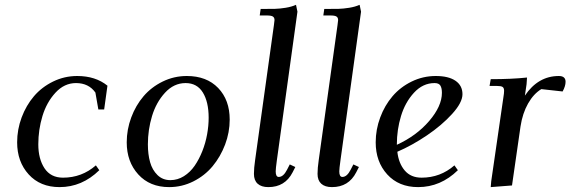

<svg xmlns="http://www.w3.org/2000/svg" viewBox="-20 -766 2356 793"><path d="M50.8 -178.2Q50.8 -231 69.3 -280.8Q87.9 -330.6 120.1 -368.4Q152.3 -406.2 199.2 -429.2Q246.1 -452.1 298.8 -452.1Q374.5 -452.1 423.8 -412.1L410.2 -314H386.2L374 -383.8Q346.2 -422.9 293.9 -422.9Q245.6 -422.9 209 -383.1Q172.4 -343.3 155.3 -286.6Q138.2 -230 138.2 -169.9Q138.2 -109.9 163.8 -71Q189.5 -32.2 240.2 -32.2Q317.9 -32.2 376 -83L390.1 -63Q318.8 6.8 226.1 6.8Q146 6.8 98.4 -45.7Q50.8 -98.1 50.8 -178.2Z M503.4 -178.2Q503.4 -231 522 -280.8Q540.5 -330.6 572.8 -368.4Q605 -406.2 651.9 -429.2Q698.7 -452.1 751.5 -452.1Q833.5 -452.1 881.1 -402.6Q928.7 -353 928.7 -272Q928.7 -219.2 909.7 -168.9Q890.6 -118.7 858.2 -79.6Q825.7 -40.5 778.6 -16.8Q731.4 6.8 678.7 6.8Q598.6 6.8 551 -45.7Q503.4 -98.1 503.4 -178.2ZM590.8 -169.9Q590.8 -128.4 599.9 -96.2Q608.9 -64 630.4 -43Q651.9 -22 683.6 -22Q713.4 -22 739.5 -38.3Q765.6 -54.7 783.9 -81.3Q802.2 -107.9 815.7 -141.8Q829.1 -175.8 835.4 -211.2Q841.8 -246.6 841.8 -279.8Q841.8 -344.7 817.9 -383.8Q793.9 -422.9 746.6 -422.9Q698.2 -422.9 661.6 -383.1Q625 -343.3 607.9 -286.6Q590.8 -230 590.8 -169.9Z M1028.8 -47.9Q1028.8 -71.8 1033.7 -105L1111.3 -662.1Q1113.8 -681.6 1113.8 -683.1Q1113.8 -693.4 1106.9 -697.8Q1100.1 -702.1 1082.5 -702.1H1052.7L1056.6 -729Q1097.2 -729 1116.2 -729.5Q1135.3 -730 1159.7 -733.9Q1184.1 -737.8 1202.6 -746.1L1208.5 -717.8L1123.5 -104Q1118.7 -68.8 1118.7 -58.1Q1118.7 -35.2 1131.3 -35.2Q1150.4 -35.2 1165.5 -64.9L1176.8 -86.9L1199.7 -76.2L1188.5 -54.2Q1157.2 6.8 1088.4 6.8Q1059.6 6.8 1044.2 -7.1Q1028.8 -21 1028.8 -47.9Z M1291.5 -47.9Q1291.5 -71.8 1296.4 -105L1374 -662.1Q1376.5 -681.6 1376.5 -683.1Q1376.5 -693.4 1369.6 -697.8Q1362.8 -702.1 1345.2 -702.1H1315.4L1319.3 -729Q1359.9 -729 1378.9 -729.5Q1397.9 -730 1422.4 -733.9Q1446.8 -737.8 1465.3 -746.1L1471.2 -717.8L1386.2 -104Q1381.3 -68.8 1381.3 -58.1Q1381.3 -35.2 1394 -35.2Q1413.1 -35.2 1428.2 -64.9L1439.5 -86.9L1462.4 -76.2L1451.2 -54.2Q1419.9 6.8 1351.1 6.8Q1322.3 6.8 1306.9 -7.1Q1291.5 -21 1291.5 -47.9Z M1531.7 -178.2Q1531.7 -231 1550.3 -280.8Q1568.8 -330.6 1601.1 -368.4Q1633.3 -406.2 1680.2 -429.2Q1727.1 -452.1 1779.8 -452.1Q1832.5 -452.1 1861.3 -432.4Q1890.1 -412.6 1890.1 -377Q1890.1 -342.3 1847.2 -295.2Q1804.2 -248 1743.2 -206.8Q1682.1 -165.5 1621.1 -139.2Q1626.5 -91.3 1651.6 -61.8Q1676.8 -32.2 1721.2 -32.2Q1798.8 -32.2 1856.9 -83L1871.1 -63Q1799.8 6.8 1707 6.8Q1627 6.8 1579.3 -45.7Q1531.7 -98.1 1531.7 -178.2ZM1619.1 -168Q1700.2 -205.1 1752.7 -266.4Q1805.2 -327.6 1805.2 -382.8Q1805.2 -402.3 1798.8 -412.6Q1792.5 -422.9 1774.9 -422.9Q1726.6 -422.9 1689.9 -383.1Q1653.3 -343.3 1636.2 -286.6Q1619.1 -230 1619.1 -169.9Z M2002 -411.1 2006.8 -439Q2093.3 -439 2156.7 -445.8L2154.8 -418L2147.9 -371.1Q2202.6 -452.1 2288.1 -452.1Q2315.9 -452.1 2315.9 -428.2Q2315.9 -410.2 2303.7 -388.2L2215.8 -397.9Q2184.1 -378.9 2161.1 -338.6Q2138.2 -298.3 2129.9 -244.1L2094.7 0L2006.8 6.8L2008.8 -17.1L2059.1 -363.8Q2062 -380.9 2062 -391.1Q2062 -402.8 2055.7 -407Q2049.3 -411.1 2031.7 -411.1Z"/></svg>

Font: Dihjauti
Style: Bold Italic
Weight: 700
Italic angle: -9°
Designer: T. Christopher White
Version: Version 3.0.0